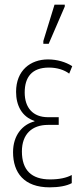

<svg xmlns="http://www.w3.org/2000/svg" viewBox="-20 -794 350 824"><path d="M166 -606H189L258 -766V-774H214L166 -618ZM193 10C232 10 266 4 288 -8V-43C266 -31 235 -24 195 -24C115 -24 74 -64 74 -144C74 -218 117 -258 186 -258H232V-291H186C121 -291 86 -332 86 -397C86 -462 116 -504 190 -504C225 -504 256 -494 277 -478L290 -510C262 -528 225 -539 186 -539C111 -539 49 -492 49 -400C49 -341 74 -293 128 -275V-273C77 -260 36 -214 36 -141C36 -53 83 10 193 10Z"/></svg>

Font: Noto Sans ExtraCondensed ExtraLight
Style: Regular
Weight: 200
Width: 2
Designer: Monotype Design Team
Foundry: Monotype Imaging Inc.
Version: Version 2.013